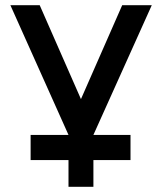

<svg xmlns="http://www.w3.org/2000/svg" viewBox="-20 -520 618 740"><path d="M20 -500 244 0V200H340V0L565 -500H451L292 -138L133 -500ZM98 97H483V0H98Z"/></svg>

Font: Unageo
Style: Medium
Weight: 500
Designer: Richard Sepsi
Foundry: Richard Sepsi
Version: Version 2.000